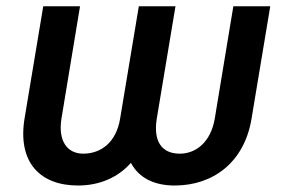

<svg xmlns="http://www.w3.org/2000/svg" viewBox="-20 -565 879 595"><path d="M56.1 -197.8C33.7 -60.4 105.8 9.9 221.6 9.9C286.2 9.9 344.5 -13.5 385.7 -60.4C410.2 -13.5 458.1 9.9 521.3 9.9C639.2 9.9 737.2 -60.7 759.6 -197.8L817.5 -545.5H703.1L645.6 -197.8C633.5 -125 587.4 -88.8 537.3 -88.8C482.6 -88.8 454.2 -125 465.9 -197.8L523.8 -545.5H410.2L352.3 -197.8C340.6 -125 294 -88.8 237.9 -88.8C189.6 -88.8 159.1 -126.4 170.5 -197.8L228 -545.5H114Z"/></svg>

Font: Magic Ui Pro Semi Bold
Style: Italic
Weight: 600
Italic angle: -9.39999°
Designer: Stefan Endress, Andreas Faust
Version: Version 1.000;FEAKit 1.0